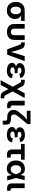

<svg xmlns="http://www.w3.org/2000/svg" viewBox="2490 -3258 972 5993"><g transform="rotate(90 2976.5 -262.0)"><path d="M306.7 10.7Q224.6 10.7 164.5 -24.2Q104.4 -59.1 72 -121.9Q39.7 -184.8 39.7 -268.7Q39.7 -352.5 72.1 -414.7Q104.6 -477 164.6 -511.5Q224.6 -545.9 306.7 -545.9H633.3V-434.5H395.1L306.7 -430.6Q267.6 -430.6 241.4 -410.2Q215.2 -389.8 202.1 -353.5Q188.9 -317.1 188.9 -268.7Q188.9 -221.1 202.1 -183.9Q215.2 -146.8 241.4 -125.7Q267.6 -104.6 306.7 -104.6Q345.8 -104.6 372.1 -125.8Q398.4 -147 411.5 -184Q424.6 -221.1 424.6 -268.7Q424.6 -317.1 411.5 -353.5Q398.4 -389.8 372.1 -410.2Q345.8 -430.6 306.7 -430.6V-466.1Q366.3 -466.1 415.4 -451.9Q464.4 -437.8 499.8 -409.6Q535.1 -381.5 554.4 -339.9Q573.6 -298.3 573.6 -243.1Q573.6 -171.8 541.2 -114.2Q508.7 -56.6 448.9 -22.9Q389.1 10.7 306.7 10.7Z M977.2 8.2Q900.3 8.2 844.6 -18.6Q788.9 -45.3 758.9 -95.4Q728.9 -145.5 728.9 -215.2V-545.9H875.3V-224.6Q875.3 -189.2 887.3 -164.7Q899.4 -140.1 922.4 -127.4Q945.4 -114.6 977.5 -114.6Q1009.9 -114.6 1032.7 -127.4Q1055.6 -140.1 1067.6 -164.7Q1079.6 -189.2 1079.6 -224.6V-545.9H1226.3V-215.2Q1226.3 -145.5 1196.3 -95.4Q1166.3 -45.3 1110.5 -18.6Q1054.6 8.2 977.2 8.2Z M1519.6 0 1370.5 -407.8Q1365.3 -422.4 1355.5 -428.6Q1345.7 -434.8 1329.3 -434.8H1303.9V-549.8H1331.4Q1405.4 -549.8 1447.5 -522.9Q1489.6 -495.9 1508.7 -433.9L1566 -262.5Q1582.9 -209.1 1595.3 -155.1Q1607.8 -101 1620.9 -43.1H1589.4Q1602.3 -101 1614.5 -155.2Q1626.8 -209.3 1643.3 -262.5L1734.2 -545.9H1887.9L1686.5 0Z M2188.7 9.8Q2118.1 9.8 2062.1 -9Q2006 -27.7 1973.6 -63.1Q1941.3 -98.5 1941.3 -148.5Q1941.3 -177 1953.5 -201.9Q1965.7 -226.7 1991.5 -245.5Q2017.3 -264.3 2057.8 -275Q2098.4 -285.8 2155 -285.8H2262.3V-233.7H2186.3Q2153 -233.7 2129.8 -224.7Q2106.5 -215.8 2094.3 -200.2Q2082.1 -184.5 2082.1 -163.9Q2082.1 -134.7 2109.1 -116.7Q2136.1 -98.6 2189.5 -98.6Q2223.8 -98.6 2245.1 -106.8Q2266.3 -114.9 2278 -131.6Q2289.8 -148.3 2294.7 -173.6L2424.1 -150.9Q2413.1 -99 2384.5 -63.1Q2355.9 -27.1 2307.6 -8.7Q2259.2 9.8 2188.7 9.8ZM2155 -264.4Q2101.9 -264.4 2063.2 -274Q2024.5 -283.6 1999.5 -301.1Q1974.6 -318.7 1962.5 -342.7Q1950.4 -366.7 1950.4 -395Q1950.4 -445.8 1981.4 -480.9Q2012.4 -516 2066.3 -534.4Q2120.2 -552.7 2188.1 -552.7Q2252.3 -552.7 2299.3 -536.2Q2346.4 -519.7 2375.7 -487.2Q2405 -454.7 2415.9 -406.2L2285.3 -382Q2277.7 -411.1 2253.6 -427.9Q2229.5 -444.8 2187.3 -444.8Q2141.8 -444.8 2116.5 -426.5Q2091.2 -408.2 2091.2 -381.7Q2091.2 -356.3 2116.3 -340.2Q2141.4 -324 2186.3 -324H2262.3V-264.4Z M2482.6 204.1 2733.9 -258.8H2788.4L2948 43.6Q2959.6 65.4 2967.6 75.3Q2975.6 85.2 2986.6 87.8Q2997.7 90.4 3017.4 90.4H3049.4V204.1H3017.4Q2967.2 204.1 2934.2 195.2Q2901.3 186.3 2877.6 163.1Q2853.8 140 2830.6 97.2L2760.3 -37.5L2630.7 204.1ZM2730.1 -95.2 2573.8 -383.9Q2561 -408 2553.1 -418.4Q2545.3 -428.8 2535 -431.3Q2524.8 -433.9 2504.3 -433.9H2472.3V-548.1H2504.3Q2554.8 -548.1 2587.8 -538.8Q2620.7 -529.4 2644.8 -505.6Q2668.8 -481.8 2691.8 -438.1L2761.7 -305.3L2892 -545.9H3039.6L2794 -95.2Z M3287.7 3.4Q3204.1 3.4 3164.7 -32.7Q3125.4 -68.9 3125.4 -141.7V-545.9H3271.8V-161.8Q3271.8 -135.5 3281 -123.7Q3290.1 -111.9 3312.2 -111.9Q3324 -111.9 3330.4 -112.7Q3336.8 -113.6 3341.6 -115.3L3364.9 -8.3Q3353.2 -4.4 3333.1 -0.5Q3313 3.4 3287.7 3.4Z M3747.9 140.1V58.3Q3747.9 36.2 3741.9 23.4Q3735.9 10.7 3722 5.3Q3708.1 0 3683.9 0H3642.8Q3570.5 0 3518.8 -22.9Q3467.1 -45.9 3439.4 -89.5Q3411.8 -133.1 3411.8 -195.3Q3411.8 -240.9 3427.3 -279.5Q3442.7 -318 3473.5 -359.3Q3504.2 -400.6 3549.8 -453.5L3618.3 -531.6Q3644.2 -561.2 3676 -585.9Q3707.9 -610.5 3737.7 -629Q3767.6 -647.5 3786.9 -658.1L3771.2 -625.6Q3754.2 -623.1 3729.4 -620.6Q3704.5 -618.1 3676.4 -615.9Q3648.2 -613.8 3621.2 -612.5Q3594.2 -611.2 3572.7 -611.2H3438V-727.5H3854V-632.7L3691 -437Q3643 -380 3612.6 -342Q3582.2 -304 3567.8 -274.3Q3553.4 -244.5 3553.4 -211.5Q3553.4 -177.8 3567.9 -156.4Q3582.5 -135.1 3609.5 -125.3Q3636.6 -115.4 3673.9 -115.4H3703.3Q3785.8 -115.4 3827.7 -81.4Q3869.6 -47.3 3869.6 34.7V140.1Z M4191.7 9.8Q4121.1 9.8 4065 -9Q4008.9 -27.7 3976.6 -63.1Q3944.2 -98.5 3944.2 -148.5Q3944.2 -177 3956.4 -201.9Q3968.7 -226.7 3994.4 -245.5Q4020.2 -264.3 4060.8 -275Q4101.3 -285.8 4158 -285.8H4265.2V-233.7H4189.3Q4155.9 -233.7 4132.7 -224.7Q4109.5 -215.8 4097.2 -200.2Q4085 -184.5 4085 -163.9Q4085 -134.7 4112 -116.7Q4139 -98.6 4192.4 -98.6Q4226.7 -98.6 4248 -106.8Q4269.3 -114.9 4281 -131.6Q4292.7 -148.3 4297.6 -173.6L4427 -150.9Q4416 -99 4387.4 -63.1Q4358.8 -27.1 4310.5 -8.7Q4262.1 9.8 4191.7 9.8ZM4158 -264.4Q4104.9 -264.4 4066.2 -274Q4027.5 -283.6 4002.5 -301.1Q3977.5 -318.7 3965.4 -342.7Q3953.4 -366.7 3953.4 -395Q3953.4 -445.8 3984.3 -480.9Q4015.3 -516 4069.2 -534.4Q4123.2 -552.7 4191 -552.7Q4255.2 -552.7 4302.3 -536.2Q4349.4 -519.7 4378.7 -487.2Q4408 -454.7 4418.9 -406.2L4288.2 -382Q4280.7 -411.1 4256.6 -427.9Q4232.5 -444.8 4190.2 -444.8Q4144.8 -444.8 4119.5 -426.5Q4094.2 -408.2 4094.2 -381.7Q4094.2 -356.3 4119.2 -340.2Q4144.3 -324 4189.3 -324H4265.2V-264.4Z M4814.8 7.6Q4732.7 7.6 4689.3 -32.2Q4645.9 -72.1 4645.9 -146.9V-430.6H4473.6V-545.9H4964.2V-430.6H4792.4V-159.8Q4792.4 -133.7 4804 -121.4Q4815.6 -109 4841.8 -109Q4850.6 -109 4865.7 -111.1Q4880.7 -113.2 4888.6 -115.1L4909.3 -5.3Q4885.5 1.7 4861.4 4.7Q4837.4 7.6 4814.8 7.6Z M5245.2 11.7Q5168.3 11.7 5110.7 -23.6Q5053.1 -59 5021.2 -122.6Q4989.4 -186.1 4989.4 -271Q4989.4 -356.4 5021.5 -419.6Q5053.5 -482.8 5111.6 -517.8Q5169.7 -552.7 5247 -552.7Q5305.4 -552.7 5343.1 -534.4Q5380.7 -516.1 5402.6 -486.9Q5424.5 -457.6 5435.6 -424Q5446.6 -390.5 5451.7 -360.5H5499.2L5535.9 -274.4L5612.4 0H5474.5L5415.8 -274.4Q5409.5 -304.5 5398.2 -333.1Q5387 -361.6 5369.6 -384.7Q5352.2 -407.9 5327.1 -421.6Q5301.9 -435.4 5267.9 -435.4Q5227.5 -435.4 5198.3 -415.8Q5169.1 -396.3 5153.6 -359.9Q5138.1 -323.5 5138.1 -271.9Q5138.1 -220.9 5153.1 -184.2Q5168.1 -147.5 5196.3 -127.9Q5224.6 -108.3 5263.6 -108.3Q5297.9 -108.3 5324 -122.8Q5350 -137.3 5368.4 -161.1Q5386.9 -185 5398.5 -213.9Q5410.2 -242.7 5415.8 -271.5L5468.8 -545.9H5605.1L5535.9 -271.5L5499.2 -191H5451.6Q5445.6 -161.2 5434.8 -126.3Q5424.1 -91.3 5402.6 -59.9Q5381.2 -28.4 5343.4 -8.3Q5305.7 11.7 5245.2 11.7Z M5868.3 3.4Q5784.6 3.4 5745.3 -32.7Q5705.9 -68.9 5705.9 -141.7V-545.9H5852.4V-161.8Q5852.4 -135.5 5861.5 -123.7Q5870.7 -111.9 5892.8 -111.9Q5904.6 -111.9 5911 -112.7Q5917.4 -113.6 5922.1 -115.3L5945.5 -8.3Q5933.8 -4.4 5913.7 -0.5Q5893.5 3.4 5868.3 3.4Z"/></g></svg>

Font: Inter Variable LoSnoCo
Style: Regular
Weight: 400
Designer: Rasmus Andersson
Foundry: rsms
Version: Version 4.000;git-a52131595; featfreeze: case,dlig,ss01,ss02